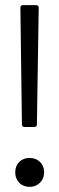

<svg xmlns="http://www.w3.org/2000/svg" viewBox="-20 -720 228 744"><path d="M65 -238 59 -690Q59 -700 69 -700H120Q130 -700 130 -690L123 -238Q123 -228 113 -228H75Q65 -228 65 -238ZM39 -52Q39 -77 54.5 -92.5Q70 -108 95 -108Q119 -108 135 -92.5Q151 -77 151 -52Q151 -28 135 -12Q119 4 95 4Q70 4 54.5 -12Q39 -28 39 -52Z"/></svg>

Font: Barlow Condensed
Style: Regular
Weight: 400
Width: 3
Designer: Jeremy Tribby
Foundry: Tribby Type
Version: Version 1.500